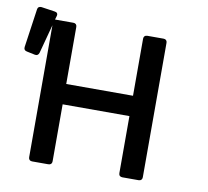

<svg xmlns="http://www.w3.org/2000/svg" viewBox="-90 -752 906 835"><g transform="rotate(10 362.5 -334.0)"><path d="M486.3 -609.4V-357.4H191.4V-609.4C191.4 -619.1 185.5 -625 175.8 -625H94.7L99.6 -641.6C102.5 -652.3 96.7 -658.2 86.9 -659.2L27.3 -668C17.6 -668.9 10.7 -664.1 9.8 -654.3L-14.6 -484.4C-15.6 -474.6 -11.7 -468.8 -2 -466.8L35.2 -459C44.9 -457 50.8 -461.9 53.7 -470.7L87.9 -598.6V-15.6C87.9 -5.9 93.8 0 103.5 0H175.8C185.5 0 191.4 -5.9 191.4 -15.6V-267.6H486.3V-15.6C486.3 -5.9 492.2 0 502 0H574.2C584 0 589.8 -5.9 589.8 -15.6V-609.4C589.8 -619.1 584 -625 574.2 -625H502C492.2 -625 486.3 -619.1 486.3 -609.4Z"/></g></svg>

Font: Ed Sans Neue Medium
Style: Regular
Weight: 500
Designer: Stephen Hutchings
Version: Version 1.004;PS 001.004;hotconv 1.0.88;makeotf.lib2.5.64775